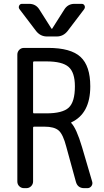

<svg xmlns="http://www.w3.org/2000/svg" viewBox="-20 -980 540 1000"><path d="M168 -818.4 82 -931.6Q75.2 -940.4 79.6 -950.2Q84 -960 94.7 -960H131.8Q167 -960 185.5 -929.7L248 -831.1Q248 -830.1 250 -830.1Q252 -830.1 252 -831.1L314.5 -929.7Q333 -960 368.2 -960H405.3Q416 -960 420.4 -950.7Q424.8 -941.4 418 -931.6L332 -818.4Q309.6 -790 275.4 -790H224.6Q190.4 -790 168 -818.4ZM152.3 -655.3V-394.5Q152.3 -389.6 157.2 -389.6H221.7Q305.7 -389.6 337.9 -419.4Q370.1 -449.2 370.1 -530.3Q370.1 -602.5 337.4 -631.3Q304.7 -660.2 221.7 -660.2H157.2Q152.3 -660.2 152.3 -655.3ZM105.5 0Q90.8 0 80.6 -9.8Q70.3 -19.5 70.3 -35.2V-695.3Q70.3 -710 80.1 -720.2Q89.8 -730.5 105.5 -730.5H230.5Q348.6 -730.5 399.4 -683.6Q450.2 -636.7 450.2 -530.3Q450.2 -388.7 351.6 -342.8Q350.6 -342.8 350.6 -340.8V-339.8Q377.9 -312.5 407.2 -213.9L460 -34.2Q463.9 -21.5 456.1 -10.7Q448.2 0 434.6 0H418.9Q383.8 0 375 -34.2L325.2 -215.8Q308.6 -280.3 285.6 -300.3Q262.7 -320.3 211.9 -320.3H157.2Q152.3 -320.3 152.3 -315.4V-35.2Q152.3 -20.5 142.1 -10.3Q131.8 0 117.2 0Z"/></svg>

Font: Rounded-L Mgen+ 2m regular
Style: Regular
Weight: 400
Designer: [Source Han Sans]
Ryoko NISHIZUKA  (kana & ideographs); Paul D. Hunt (Latin, Greek & Cyrillic); Wenlong ZHANG  (bopomofo
Version: Version 1.059.20150602